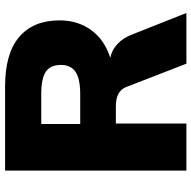

<svg xmlns="http://www.w3.org/2000/svg" viewBox="-19 -733 752 754"><g transform="rotate(-90 357.0 -356.0)"><path d="M683 0H484L392 -237Q376 -277 317 -277H249V0H64V-712H395Q524 -712 589 -656.5Q654 -601 654 -498Q654 -426 615.5 -373.5Q577 -321 507 -299Q537 -293 561 -271Q585 -249 599 -212ZM479 -493Q479 -534 452.5 -552Q426 -570 365 -570H247V-417H365Q425 -417 452 -435.5Q479 -454 479 -493Z"/></g></svg>

Font: Muli Black
Style: Regular
Weight: 900
Designer: Vernon Adams
Foundry: Vernon Adams
Version: Version 2.001